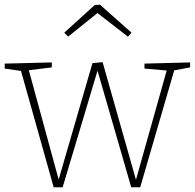

<svg xmlns="http://www.w3.org/2000/svg" viewBox="-25 -790 824 812"><path d="M586 -521 779 -526V-505L704 -491L714 -500L568 2H530L384 -503H391L240 2H202L61 -500L70 -489L-5 -500V-521L194 -526V-505L89 -492L95 -500L226 -20H220L366 -523L409 -527L553 -19H547L682 -499L689 -491L586 -500ZM263 -635 247 -652 376 -769 398 -770 531 -652 516 -635 378 -742H396Z"/></svg>

Font: Bitter Thin ExtraLight
Style: Regular
Weight: 250
Version: Version 2.002